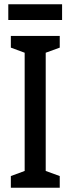

<svg xmlns="http://www.w3.org/2000/svg" viewBox="-20 -976 332 903"><path d="M272 -956H19V-882H272ZM261 -93V-148L195 -172V-728L261 -752V-807H31V-752L96 -728V-172L31 -148V-93Z"/></svg>

Font: Noto Sans Kannada UI ExtraCondensed Medium
Style: Regular
Weight: 500
Width: 2
Designer: Jelle Bosma - Monotype Design Team
Foundry: Monotype Imaging Inc.
Version: Version 2.005